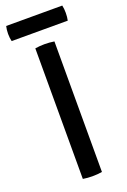

<svg xmlns="http://www.w3.org/2000/svg" viewBox="-166 -888 622 944"><g transform="rotate(-20 145.0 -416.0)"><path d="M96 -683Q106.5 -685 120.2 -686Q134 -687 145 -687Q157.5 -687 171 -686Q184.5 -685 196 -683V0Q184.5 2 171 3Q157.5 4 145 4Q134 4 120.2 3Q106.5 2 96 0ZM-1 -756.5Q-5.5 -774 -5.5 -795.5Q-5.5 -816.5 -1 -835.5H292.5Q294.5 -825.5 295.5 -817Q296.5 -808.5 296.5 -796Q296.5 -774.5 292.5 -756.5Z"/></g></svg>

Font: Signika Negative SC
Style: Regular
Weight: 400
Designer: Anna Giedryś
Foundry: Anna Giedryś
Version: Version 2.000; ttfautohint (v1.8.3) -l 8 -r 50 -G 200 -x 9 -